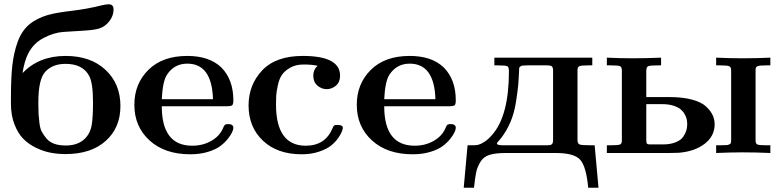

<svg xmlns="http://www.w3.org/2000/svg" viewBox="-20 -714 3649 896"><path d="M31 -230V-257Q31 -349 37.5 -408Q44 -467 62 -517.5Q80 -568 114.5 -598Q149 -628 203 -644Q242 -655 314.5 -663.5Q387 -672 454 -689Q476 -694 487 -694Q510 -694 510 -670Q510 -641 491 -616Q472 -591 446 -582Q423 -574 371.5 -571Q320 -568 276 -565Q232 -562 184.5 -537.5Q137 -513 112 -465Q94 -430 85 -373Q162 -453 286 -453Q403 -453 472.5 -388Q542 -323 542 -219Q542 -118 473.5 -56.5Q405 5 286 5Q251 5 218 -1Q185 -7 150 -23.5Q115 -40 89.5 -65.5Q64 -91 47.5 -133.5Q31 -176 31 -230ZM159 -224Q159 -197 160 -181.5Q161 -166 164 -140Q167 -114 175.5 -98.5Q184 -83 197.5 -67Q211 -51 233.5 -43Q256 -35 287 -35Q349 -35 382 -73Q403 -97 408.5 -133.5Q414 -170 414 -230V-238Q414 -327 396 -360Q366 -416 286 -416Q226 -416 192 -380Q159 -345 159 -238Z M607 -225Q607 -323 672.5 -388Q738 -453 854 -453Q957 -453 1013 -399Q1069 -343 1069 -245Q1069 -226 1062.5 -222Q1056 -218 1037 -218H735Q735 -34 877 -34Q926 -34 965 -56Q1004 -78 1020 -114Q1025 -127 1029 -131Q1033 -135 1045 -135Q1069 -135 1069 -117Q1069 -110 1063.5 -97.5Q1058 -85 1043.5 -66.5Q1029 -48 1007.5 -32Q986 -16 949.5 -5Q913 6 868 6Q749 6 678 -58.5Q607 -123 607 -225ZM735 -251H974Q969 -417 854 -417Q793 -417 759 -365Q739 -334 735 -251Z M1140 -222Q1140 -318 1203.5 -385.5Q1267 -453 1393 -453Q1567 -453 1567 -361Q1567 -331 1548 -314.5Q1529 -298 1504 -298Q1481 -298 1461.5 -314.5Q1442 -331 1442 -361Q1442 -389 1462 -407Q1436 -413 1397 -413Q1360 -413 1334 -398Q1308 -383 1295.5 -364.5Q1283 -346 1276.5 -315.5Q1270 -285 1269 -268.5Q1268 -252 1268 -227Q1268 -34 1407 -34Q1498 -34 1532 -116Q1536 -126 1539.5 -128.5Q1543 -131 1556 -131Q1580 -131 1580 -117Q1580 -113 1576 -101.5Q1572 -90 1559 -71Q1546 -52 1526 -35.5Q1506 -19 1469.5 -6.5Q1433 6 1388 6Q1274 6 1207 -57.5Q1140 -121 1140 -222Z M1645 -225Q1645 -323 1710.5 -388Q1776 -453 1892 -453Q1995 -453 2051 -399Q2107 -343 2107 -245Q2107 -226 2100.5 -222Q2094 -218 2075 -218H1773Q1773 -34 1915 -34Q1964 -34 2003 -56Q2042 -78 2058 -114Q2063 -127 2067 -131Q2071 -135 2083 -135Q2107 -135 2107 -117Q2107 -110 2101.5 -97.5Q2096 -85 2081.5 -66.5Q2067 -48 2045.5 -32Q2024 -16 1987.5 -5Q1951 6 1906 6Q1787 6 1716 -58.5Q1645 -123 1645 -225ZM1773 -251H2012Q2007 -417 1892 -417Q1831 -417 1797 -365Q1777 -334 1773 -251Z M2144 162 2162 -36H2187Q2202 -36 2212.5 -38.5Q2223 -41 2240.5 -52Q2258 -63 2277 -85Q2355 -174 2355 -382Q2355 -401 2347.5 -405Q2340 -409 2299 -409H2287V-445H2744V-409H2727Q2692 -409 2683.5 -405Q2675 -401 2675 -387V-60Q2675 -44 2684.5 -40Q2694 -36 2738 -36H2755L2773 162H2725Q2716 65 2688.5 32.5Q2661 0 2574 0H2339Q2293 0 2265 8.5Q2237 17 2222.5 40.5Q2208 64 2202.5 88.5Q2197 113 2192 162ZM2299 -44Q2299 -36 2329 -36H2530Q2542 -36 2547.5 -37Q2553 -38 2557 -43Q2561 -48 2561 -59V-388Q2560 -401 2554.5 -405Q2549 -409 2532 -409H2440Q2417 -408 2413.5 -407Q2410 -406 2404 -399H2403Q2401 -346 2398.5 -318.5Q2396 -291 2388 -239Q2380 -187 2362.5 -145.5Q2345 -104 2318 -69Q2315 -65 2310 -59.5Q2305 -54 2302 -50.5Q2299 -47 2299 -44Z M2812 0V-36H2829Q2866 -36 2874 -40Q2882 -44 2882 -58V-385Q2882 -402 2872.5 -405.5Q2863 -409 2827 -409H2812V-445Q2872 -442 2933 -442Q2999 -442 3065 -445V-409H3054Q3013 -409 3004.5 -405Q2996 -401 2996 -381V-261H3104Q3166 -261 3210 -249Q3254 -237 3275.5 -216.5Q3297 -196 3306 -176Q3315 -156 3315 -134Q3315 -79 3268.5 -43Q3222 -7 3147 -1Q3132 0 3101 0ZM2996 -60Q2996 -47 2999.5 -43.5Q3003 -40 3013 -40H3073Q3108 -40 3133 -50Q3158 -60 3168.5 -76Q3179 -92 3183 -105.5Q3187 -119 3187 -134Q3187 -145 3185 -156Q3183 -167 3175.5 -180.5Q3168 -194 3156 -204Q3144 -214 3122 -221Q3100 -228 3071 -228H2996ZM3322 0V-36H3340Q3351 -36 3358.5 -36.5Q3366 -37 3372 -37Q3378 -37 3381.5 -39.5Q3385 -42 3387 -42Q3389 -42 3390 -46.5Q3391 -51 3391.5 -51.5Q3392 -52 3392 -59.5Q3392 -67 3392 -69V-385Q3392 -401 3383 -405Q3374 -409 3339 -409H3322V-445Q3383 -442 3445 -442Q3511 -442 3575 -445V-409H3559Q3523 -409 3514.5 -405Q3506 -401 3506 -388V-59Q3506 -43 3515 -39.5Q3524 -36 3559 -36H3575V0Q3511 -3 3445 -3H3442Q3390 -3 3322 0Z"/></svg>

Font: CMU Serif
Style: Bold
Weight: 700
Version: Version 0.7.0